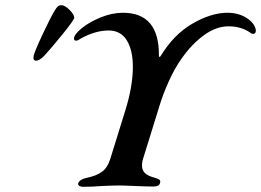

<svg xmlns="http://www.w3.org/2000/svg" viewBox="-20 -713 1002 737"><path d="M280 -9Q285 -24 311 -30Q351 -38 372 -54Q393 -70 403 -102L461 -289Q490 -382 490 -456Q490 -521 466.5 -558.5Q443 -596 397 -596Q367 -596 336 -585.5Q305 -575 280 -559Q277 -557 272 -557Q264 -557 264 -565Q264 -580 293 -604Q322 -628 366 -646Q410 -664 452 -664Q592 -664 590 -498Q590 -495 592 -494.5Q594 -494 596 -497Q647 -581 719 -622.5Q791 -664 853 -664Q895 -664 926 -644.5Q957 -625 962 -598V-595Q962 -583 951 -583Q946 -583 943 -586Q907 -612 857 -612Q810 -612 763 -578Q716 -544 677 -488Q651 -452 628 -401Q605 -350 591 -303L529 -103Q525 -91 525 -78Q525 -59 537 -48Q549 -37 576 -30Q588 -27 592.5 -22.5Q597 -18 594 -10Q591 3 569 3Q545 3 499 1Q455 -1 436 -1Q415 -1 371 1Q335 4 299 4Q290 4 284.5 0.5Q279 -3 280 -9ZM109 -498Q113 -516 143 -580Q173 -644 189 -671Q197 -684 202 -688.5Q207 -693 216 -693Q229 -693 247 -675Q265 -657 265 -645Q265 -637 220.5 -582Q176 -527 149 -498Q131 -480 119 -480Q106 -480 109 -498Z"/></svg>

Font: EB Garamond SemiBold
Style: Italic
Weight: 600
Italic angle: -17.2°
Designer: Georg Duffner and Octavio Pardo
Foundry: Georg Duffner
Version: Version 1.000